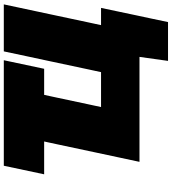

<svg xmlns="http://www.w3.org/2000/svg" viewBox="33 -786 903 1009"><g transform="rotate(-90 484.5 -281.5)"><path d="M669 150 690 0H138.5Q150.5 -56 161.5 -107.8Q172.5 -159.5 187.5 -229.5L231 -434Q235 -452 238.5 -468.8Q242 -485.5 245.5 -501H73L118 -713H672.5L627.5 -501H490.5Q487 -485.5 483.5 -468.8Q480 -452 476 -434L441 -269.5Q437 -251.5 433.5 -234.8Q430 -218 426.5 -202H610Q613.5 -218 617 -234.8Q620.5 -251.5 624.5 -269.5L668 -474Q683 -544.5 694.8 -599Q706.5 -653.5 719 -713H966Q953.5 -654 941.8 -599.5Q930 -545 915 -474L871.5 -269.5Q867.5 -251.5 864 -234.8Q860.5 -218 857 -202H947.5Q938 -158 928.5 -112.2Q919 -66.5 909.5 -22Q900.5 20 891.2 63.5Q882 107 873 150Z"/></g></svg>

Font: Commissioner Black
Style: Italic
Weight: 900
Italic angle: -12°
Designer: Kostas Bartsokas
Foundry: Kostas Bartsokas
Version: Version 1.000; ttfautohint (v1.8.3)